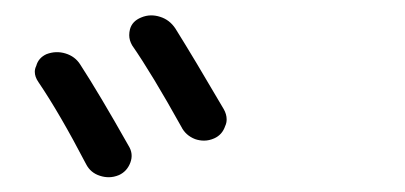

<svg xmlns="http://www.w3.org/2000/svg" viewBox="-20 -874 540 256"><path d="M31.2 -764.6Q26.4 -771.5 26.4 -778.3Q26.4 -782.2 28.3 -786.1Q31.2 -796.9 42 -801.8Q54.7 -806.6 67.4 -802.7Q80.1 -798.8 86.9 -788.1Q112.3 -749 151.4 -679.7Q158.2 -668.9 153.8 -657.2Q149.4 -645.5 138.7 -640.6Q131.8 -637.7 125 -637.7Q119.1 -637.7 113.3 -639.6Q100.6 -643.6 94.7 -655.3Q59.6 -722.7 31.2 -764.6ZM156.2 -813.5Q152.3 -820.3 152.3 -827.1Q152.3 -831.1 153.3 -835Q156.2 -845.7 168 -850.6Q174.8 -853.5 181.6 -853.5Q187.5 -853.5 193.4 -851.6Q206.1 -847.7 213.9 -835.9Q238.3 -796.9 278.3 -728.5Q282.2 -721.7 282.2 -714.8Q282.2 -710 280.3 -706.1Q276.4 -694.3 265.6 -689.5Q258.8 -686.5 252 -686.5Q246.1 -686.5 240.2 -688.5Q227.5 -693.4 221.7 -705.1Q182.6 -775.4 156.2 -813.5Z"/></svg>

Font: Gen Jyuu Gothic P Regular
Style: Regular
Weight: 400
Designer: [Source Han Sans]
Ryoko NISHIZUKA  (kana & ideographs); Paul D. Hunt (Latin, Greek & Cyrillic); Wenlong ZHANG  (bopomofo
Version: Version 1.002.20150607